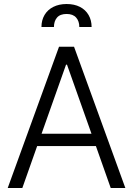

<svg xmlns="http://www.w3.org/2000/svg" viewBox="-20 -941 666 961"><path d="M18.6 0 275.4 -707H350.6L607.4 0H534.2L460 -210H166L91.8 0ZM438 -271.5 315.4 -617.2H310.5L188 -271.5ZM313.5 -920.9Q352.1 -920.9 380.1 -906.5Q408.2 -892.1 423.3 -866Q438.5 -839.8 438.5 -805.7H377Q377 -835 361.1 -853Q345.2 -871.1 313.5 -871.1Q280.8 -871.1 265.4 -853Q250 -835 250 -805.7H187.5Q187.5 -839.8 202.9 -866Q218.3 -892.1 246.8 -906.5Q275.4 -920.9 313.5 -920.9Z"/></svg>

Font: Pretendard JP Light
Style: Regular
Weight: 300
Designer: Base glyphs from Inter by Rasmus Andersson; Hangeul glyphs from Noto Sans CJK(Source Han Sans) by Jang Soo-young and Kan
Foundry: Kil Hyung-jin
Version: Version 1.309